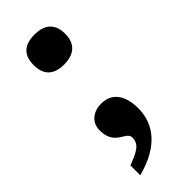

<svg xmlns="http://www.w3.org/2000/svg" viewBox="-231 -583 772 772"><g transform="rotate(-45 155.5 -196.5)"><path d="M155 -377C203 -377 245 -398 245 -462C245 -527 203 -547 155 -547C105 -547 66 -527 66 -462C66 -398 105 -377 155 -377ZM56 98V154C190 119 241 43 241 -42C241 -115 210 -161 148 -161C105 -161 68 -136 68 -89C68 -1 141 -12 141 24C141 63 111 77 56 98Z"/></g></svg>

Font: Noto Serif Myanmar ExtraBold
Style: Regular
Weight: 800
Designer: Ben Mitchell and the Monotype Design Team
Foundry: Monotype Imaging Inc.
Version: Version 2.106